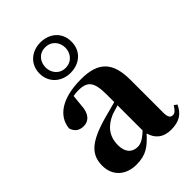

<svg xmlns="http://www.w3.org/2000/svg" viewBox="-258 -990 1116 1116"><g transform="rotate(-45 300.0 -432.0)"><path d="M291 -672C238 -672 210 -715 210 -756C210 -800 238 -841 291 -841C344 -841 373 -800 373 -756C373 -715 344 -672 291 -672ZM291 -631C364 -631 423 -678 423 -756C423 -835 364 -881 291 -881C219 -881 160 -833 160 -756C160 -680 219 -631 291 -631ZM471 16C536 16 574 -7 600 -62L582 -75C563 -45 552 -37 537 -37C518 -37 508 -50 508 -88V-357C508 -502 449 -563 307 -563C152 -563 65 -503 56 -410C65 -376 90 -358 126 -358C164 -358 198 -384 201 -453L208 -524C223 -527 236 -528 250 -528C326 -528 350 -497 350 -393V-332L253 -306C90 -261 39 -210 39 -119C39 -35 99 17 185 17C265 17 303 -14 354 -70C369 -17 406 16 471 16ZM350 -99C309 -60 284 -51 263 -51C218 -51 188 -80 188 -140C188 -213 227 -259 292 -287C306 -292 327 -298 350 -305Z"/></g></svg>

Font: Noto Serif CJK SC Black
Style: Regular
Weight: 900
Designer: Ryoko NISHIZUKA 西塚涼子 (kana & ideographs); Frank Grießhammer (Latin, Greek & Cyrillic); Wenlong ZHANG 张文龙 (bopomofo); San
Foundry: Adobe
Version: Version 2.001;hotconv 1.1.0;makeotfexe 2.6.0